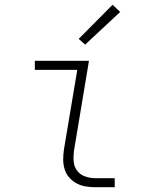

<svg xmlns="http://www.w3.org/2000/svg" viewBox="-20 -785 640 805"><path d="M380 0Q359 0 338.5 -3.5Q318 -7 300.5 -16.5Q283 -26 270 -41Q257 -56 251 -75.5Q245 -95 245 -116Q245 -137 248 -158L304 -492H126V-530H353L290 -152Q287 -129 289 -107Q291 -85 304 -68.5Q317 -52 337.5 -45Q358 -38 380 -38H461V0ZM337 -598 310 -622 452 -765 484 -735Z"/></svg>

Font: Iosevka Curly Slab XLtEx
Style: Italic
Weight: 200
Width: 7
Italic angle: -9°
Monospace: yes
Designer: Belleve Invis
Foundry: Belleve Invis
Version: Version 11.1.0; ttfautohint (v1.8.3)